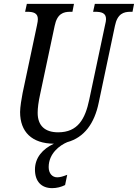

<svg xmlns="http://www.w3.org/2000/svg" viewBox="-20 -734 714 994"><path d="M250 240C274 240 297 234 317 224L328 171C307 179 292 184 276 184C250 184 232 163 232 131C232 60 290 18 328 2C416 -22 469 -95 491 -202L575 -600C588 -664 621 -673 656 -673H666L674 -714H471L462 -673H472C505 -673 529 -667 529 -635C529 -628 527 -616 524 -605L442 -218C421 -118 383 -49 281 -49C213 -49 175 -83 175 -150C175 -175 179 -206 188 -247L263 -600C276 -664 309 -673 344 -673H355L363 -714H119L110 -673H120C152 -673 176 -667 176 -635C176 -628 175 -619 171 -601L97 -252C92 -227 84 -179 84 -154C84 -51 145 9 259 10C201 37 161 82 161 144C161 205 194 240 250 240Z"/></svg>

Font: Noto Serif ExtraCondensed
Style: Italic
Weight: 400
Width: 2
Italic angle: -12°
Designer: Monotype Design Team
Foundry: Monotype Imaging Inc.
Version: Version 2.014